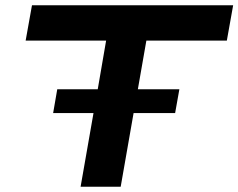

<svg xmlns="http://www.w3.org/2000/svg" viewBox="-20 -707 903 727"><path d="M285.2 0 334 -278.8H181.2L196.8 -369.1H350.1L381.8 -553.2H77.1L101.1 -687H862.8L838.9 -553.2H534.2L502 -369.1H659.2L643.1 -278.8H485.8L437 0Z"/></svg>

Font: Archivo Expanded SemiBold
Style: Italic
Weight: 600
Width: 7
Italic angle: -10°
Designer: Hector Gatti
Foundry: Omnibus-Type
Version: Version 2.001